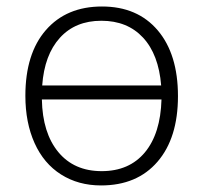

<svg xmlns="http://www.w3.org/2000/svg" viewBox="-20 -561 626 591"><path d="M109.9 -297.9H476.1Q468.3 -393.6 420.2 -445.3Q372.1 -497.1 292 -497.1Q211.9 -497.1 164.3 -444.6Q116.7 -392.1 109.9 -297.9ZM477.1 -254.9H108.9Q110.8 -151.9 159.4 -93Q208 -34.2 293 -34.2Q377.9 -34.2 426 -92Q474.1 -149.9 477.1 -254.9ZM291 9.8Q221.2 9.8 168 -23.9Q114.7 -57.6 86.4 -120.6Q58.1 -183.6 58.1 -266.1Q58.1 -396 121.3 -468.5Q184.6 -541 293.9 -541Q403.3 -541 465.6 -467.5Q527.8 -394 527.8 -265.1Q527.8 -136.2 464.8 -63.2Q401.9 9.8 291 9.8Z"/></svg>

Font: OpenSans-Light
Style: Regular
Weight: 300
Foundry: Ascender Corporation
Version: Version 1.10